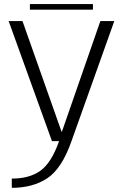

<svg xmlns="http://www.w3.org/2000/svg" viewBox="-20 -694 617 944"><path d="M235.5 0H331.5L542 -590.5H473.5L284 -45.5H283L90.5 -590.5H22.5ZM38 229.5Q141.5 229.5 212.8 182.2Q284 135 331.5 0H270.5Q232 108.5 177.2 146.5Q122.5 184.5 38 184ZM127 -646.5H437V-674H127Z"/></svg>

Font: Anybody SemiExpanded Light
Style: Regular
Weight: 300
Width: 6
Version: Version 1.113;gftools[0.9.25]